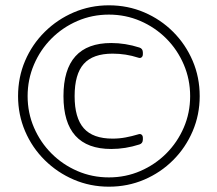

<svg xmlns="http://www.w3.org/2000/svg" viewBox="-20 -695 818 723"><path d="M390 8Q320 8 258 -18.5Q196 -45 148.5 -92Q101 -139 74.5 -201Q48 -263 48 -333Q48 -404 74.5 -466Q101 -528 148.5 -575Q196 -622 258 -648.5Q320 -675 390 -675Q461 -675 523 -648.5Q585 -622 632 -575Q679 -528 705.5 -466Q732 -404 732 -333Q732 -263 705.5 -201Q679 -139 632 -92Q585 -45 523 -18.5Q461 8 390 8ZM390 -27Q453 -27 508.5 -51Q564 -75 606 -117Q648 -159 672 -214.5Q696 -270 696 -333Q696 -396 672 -452Q648 -508 606 -550Q564 -592 508.5 -616Q453 -640 390 -640Q327 -640 271.5 -616Q216 -592 174 -550Q132 -508 108 -452Q84 -396 84 -333Q84 -270 108 -214.5Q132 -159 174 -117Q216 -75 271.5 -51Q327 -27 390 -27ZM399 -134Q219 -134 219 -333Q219 -533 399 -533Q452 -533 505 -516Q518 -512 518 -497V-491Q518 -483 513 -479Q508 -475 500 -478Q454 -493 404 -493Q330 -493 295.5 -454.5Q261 -416 261 -333Q261 -251 295.5 -212Q330 -173 404 -173Q429 -173 453 -177.5Q477 -182 500 -189Q508 -192 513 -188Q518 -184 518 -176V-170Q518 -155 505 -151Q452 -134 399 -134Z"/></svg>

Font: Pitagon Sans
Style: Regular
Weight: 400
Designer: Travis Tran
Foundry: Pitagon
Version: Version 1.001; ttfautohint (v1.8.4.7-5d5b);gftools[0.9.26]